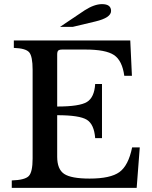

<svg xmlns="http://www.w3.org/2000/svg" viewBox="-20 -910 734 930"><path d="M257 -646V-394Q365 -394 401 -416Q437 -438 441 -503H474V-241H441Q436 -308 400.5 -330Q365 -352 257 -352V-151Q257 -90 291 -67.5Q325 -45 414 -45Q515 -45 558.5 -76.5Q602 -108 620 -196H657L642 0H37V-36Q101 -38 119.5 -57.5Q138 -77 138 -142V-572Q138 -637 121.5 -656.5Q105 -676 47 -678V-714H611L619 -543H582Q572 -617 532 -643.5Q492 -670 394 -670H282Q267 -670 262 -665Q257 -660 257 -646ZM333 -780H271L390 -860Q437 -890 474 -890Q518 -890 518 -857Q518 -824 442 -806Z"/></svg>

Font: Kolar Light
Style: Regular
Weight: 300
Designer: Ramakrishna Saiteja (Kannada); Shiva Nallaperumal (Latin)
Foundry: Indian Type Foundry
Version: Version 1.001;PS 1.0;hotconv 1.0.88;makeotf.lib2.5.647800